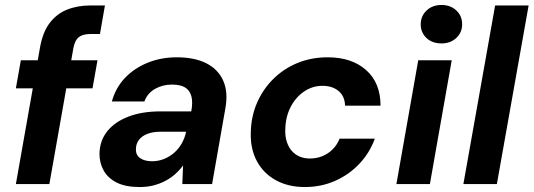

<svg xmlns="http://www.w3.org/2000/svg" viewBox="-20 -742 2151 774"><path d="M44 0 141 -549Q152 -612 180 -649Q208 -686 250 -703Q292 -720 345 -720H403L383 -605H346Q314 -605 298 -592.5Q282 -580 276 -549L179 0ZM44 -386 64 -499H373L353 -386Z M543 12Q486 12 450.5 -6Q415 -24 398 -54.5Q381 -85 381 -122Q382 -175 412.5 -213Q443 -251 498 -272Q553 -293 627 -293H751Q758 -330 751.5 -354Q745 -378 726 -389.5Q707 -401 673 -401Q636 -401 605.5 -384Q575 -367 562 -333H431Q446 -388 483.5 -427.5Q521 -467 575 -489Q629 -511 693 -511Q764 -511 811.5 -487Q859 -463 879.5 -417.5Q900 -372 889 -308L835 0H715L718 -75Q704 -56 686 -40Q668 -24 646 -12.5Q624 -1 598.5 5.5Q573 12 543 12ZM593 -92Q619 -92 642 -101.5Q665 -111 683 -127Q701 -143 713 -164.5Q725 -186 730 -210L731 -211H628Q597 -211 574.5 -202.5Q552 -194 540 -178Q528 -162 528 -141Q527 -117 545 -104.5Q563 -92 593 -92Z M1209 12Q1142 12 1092 -15.5Q1042 -43 1015.5 -92.5Q989 -142 991 -207Q992 -271 1015.5 -326Q1039 -381 1081 -423Q1123 -465 1179 -488Q1235 -511 1301 -511Q1398 -511 1456 -459.5Q1514 -408 1514 -316H1371Q1370 -354 1345 -375Q1320 -396 1280 -396Q1239 -396 1205 -372.5Q1171 -349 1151 -309.5Q1131 -270 1130 -219Q1129 -193 1136 -171Q1143 -149 1156 -134Q1169 -119 1187.5 -111Q1206 -103 1229 -103Q1256 -103 1279.5 -112.5Q1303 -122 1321 -140Q1339 -158 1349 -183H1491Q1470 -125 1428 -81Q1386 -37 1330 -12.5Q1274 12 1209 12Z M1578 0 1666 -499H1801L1713 0ZM1760 -567Q1722 -567 1699 -589Q1676 -611 1676 -644Q1676 -677 1699.5 -699.5Q1723 -722 1760 -722Q1796 -722 1819.5 -700Q1843 -678 1843 -644Q1843 -611 1819.5 -589Q1796 -567 1760 -567Z M1848 0 1976 -720H2111L1983 0Z"/></svg>

Font: DM Sans 20pt
Style: Bold Italic
Weight: 700
Italic angle: -10°
Version: Version 4.004;gftools[0.9.30]